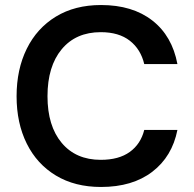

<svg xmlns="http://www.w3.org/2000/svg" viewBox="-20 -732 772 764"><path d="M382 12Q278 12 202.5 -33.5Q127 -79 86.5 -160.5Q46 -242 46 -349Q46 -456 86.5 -538Q127 -620 202.5 -666Q278 -712 382 -712Q507 -712 586 -650.5Q665 -589 686 -477H554Q540 -536 496.5 -570Q453 -604 381 -604Q282 -604 225.5 -536Q169 -468 169 -349Q169 -231 225.5 -163.5Q282 -96 381 -96Q453 -96 496.5 -127.5Q540 -159 554 -215H686Q665 -109 586 -48.5Q507 12 382 12Z"/></svg>

Font: DM Sans SemiBold
Style: Regular
Weight: 600
Designer: Colophon Foundry, Jonny Pinhorn
Foundry: Colophon Foundry
Version: Version 4.004; ttfautohint (v1.8.4.7-5d5b)